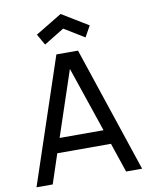

<svg xmlns="http://www.w3.org/2000/svg" viewBox="-100 -1013 846 1085"><g transform="rotate(-10 323.0 -470.5)"><path d="M324 -857 208 -786 172 -849 324 -941 475 -849 440 -786ZM534 0 477 -169H169L113 0H20L261 -720H385L626 0ZM197 -252H449L322 -626Z"/></g></svg>

Font: Manrope Medium
Style: Medium
Weight: 500
Designer: Mikhail Sharanda
Foundry: Mikhail Sharanda
Version: Version 4.000;hotconv 1.0.109;makeotfexe 2.5.65596